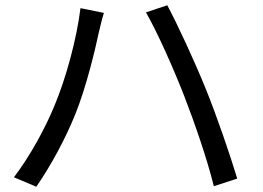

<svg xmlns="http://www.w3.org/2000/svg" viewBox="-20 -719 1000 730"><path d="M33 -45 118 -9C174 -90 229 -192 266 -284C308 -387 343 -535 356 -597C361 -618 368 -648 375 -670L286 -688C272 -573 231 -421 187 -317C153 -234 96 -128 33 -45ZM535 -672C578 -597 640 -458 680 -355C721 -249 768 -113 793 -11L882 -40C855 -130 802 -284 762 -382C719 -488 655 -626 616 -699Z"/></svg>

Font: GenEiGothic-pro-Regular
Style: Regular
Weight: 400
Designer: Ryoko NISHIZUKA (kana & ideographs); Paul D. Hunt (Latin, Greek & Cyrillic); Wenlong ZHANG (bopomofo); Sandoll Communica
Foundry: Adobe Systems Incorporated; o_tamon
Version: Version 1.000.140830